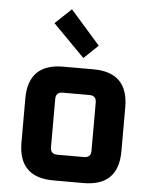

<svg xmlns="http://www.w3.org/2000/svg" viewBox="-55 -842 702 888"><g transform="rotate(5 296.0 -398.0)"><path d="M64 -162V-366Q64 -528 226 -528H366Q528 -528 528 -366V-162Q528 0 366 0H226Q64 0 64 -162ZM202 -152Q202 -120 234 -120H358Q390 -120 390 -152V-376Q390 -408 358 -408H234Q202 -408 202 -376ZM168 -725 243 -796 381 -639 315 -576Z"/></g></svg>

Font: Oxanium ExtraLight
Style: Bold
Weight: 700
Version: Version 2.000